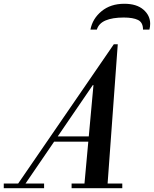

<svg xmlns="http://www.w3.org/2000/svg" viewBox="-111 -999 817 1019"><path d="M-18 -20 493 -764 384 -551 21 -20ZM-91 0V-25H123V0ZM269 0V-25H538V0ZM165 -247V-275H434V-247ZM336 -10 385 -547H381L493 -764H514L459 -10ZM369 -842Q380 -900 428 -939.5Q476 -979 549 -979Q614 -979 650 -948Q686 -917 686 -873Q686 -858 682 -842H648Q648 -880 621.5 -893Q595 -906 546 -906Q486 -906 449.5 -890.5Q413 -875 403 -842Z"/></svg>

Font: Libre Bodoni
Style: Italic
Weight: 400
Italic angle: -13°
Designer: Pablo Impallari, Rodrigo Fuenzalida
Foundry: Impallari Type
Version: Version 2.005;gftools[0.9.23]